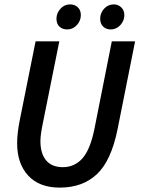

<svg xmlns="http://www.w3.org/2000/svg" viewBox="-20 -842 640 874"><path d="M252 12Q159 12 108.5 -42.5Q58 -97 58 -190Q58 -233 69 -290L142 -654H250L175 -281Q164 -228 164 -200Q164 -143 190 -112Q216 -81 266 -81Q320 -81 356 -122Q392 -163 411 -261L489 -654H595L515 -253Q486 -110 421 -49Q356 12 252 12ZM286 -708Q264 -708 250.5 -721Q237 -734 237 -757Q237 -782 255 -802Q273 -822 299 -822Q320 -822 334 -809Q348 -796 348 -773Q348 -748 330 -728Q312 -708 286 -708ZM484 -708Q463 -708 449.5 -721Q436 -734 436 -757Q436 -783 454 -802.5Q472 -822 498 -822Q518 -822 532 -808.5Q546 -795 546 -773Q546 -748 528 -728Q510 -708 484 -708Z"/></svg>

Font: TypoPRO Source Code Pro
Style: Italic
Weight: 600
Italic angle: -11°
Monospace: yes
Designer: Paul D. Hunt, Teo Tuominen
Foundry: Adobe Systems Incorporated
Version: Version 1.030;PS 1.0;hotconv 1.0.84;makeotf.lib2.5.63406